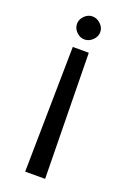

<svg xmlns="http://www.w3.org/2000/svg" viewBox="-141 -573 550 823"><g transform="rotate(20 133.5 -162.0)"><path d="M186 -472Q186 -451 169.5 -435Q153 -419 132 -419Q112 -419 96 -435Q80 -451 80 -472Q80 -492 96 -508Q112 -524 132 -524Q153 -524 169.5 -508Q186 -492 186 -472ZM97 -372H170L179 200H88Z"/></g></svg>

Font: Bellota Text
Style: Bold
Weight: 700
Designer: Kemie Guaida
Foundry: Kemie Guaida
Version: Version 4.001